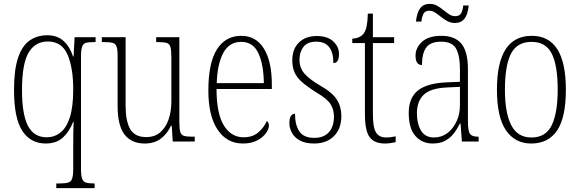

<svg xmlns="http://www.w3.org/2000/svg" viewBox="-20 -727 2977 986"><path d="M269 239V215H288Q316 215 330.5 210.5Q345 206 350.5 190Q356 174 356 139V30Q356 -7 356.5 -46.5Q357 -86 358 -102H356Q337 -52 303.5 -21Q270 10 215 10Q137 10 94.5 -55Q52 -120 52 -265Q52 -368 72.5 -429.5Q93 -491 131.5 -518.5Q170 -546 223 -546Q274 -546 306.5 -516.5Q339 -487 355 -437H358L363 -536H471V-511H466Q436 -511 421.5 -507Q407 -503 401.5 -487Q396 -471 396 -437V140Q396 174 401.5 190Q407 206 421 210.5Q435 215 462 215H466V239ZM220 -22Q259 -22 290 -46Q321 -70 338.5 -124Q356 -178 356 -267Q356 -380 326.5 -447Q297 -514 226 -514Q161 -514 127 -457Q93 -400 93 -264Q93 -140 123.5 -81Q154 -22 220 -22Z M723 10Q656 10 620 -35.5Q584 -81 584 -184V-439Q584 -473 578.5 -488Q573 -503 558 -507Q543 -511 512 -511H503V-536H625V-184Q625 -106 648.5 -64.5Q672 -23 731 -23Q775 -23 803.5 -48Q832 -73 846 -114.5Q860 -156 860 -205V-429Q860 -467 855.5 -484.5Q851 -502 836 -506.5Q821 -511 789 -511H782V-536H901V-101Q901 -65 906 -49Q911 -33 926 -29Q941 -25 970 -25H980V0H867L862 -81H858Q839 -40 806 -15Q773 10 723 10Z M1227 10Q1145 10 1097.5 -61Q1050 -132 1050 -262Q1050 -404 1094 -473.5Q1138 -543 1219 -543Q1295 -543 1335.5 -477Q1376 -411 1376 -294V-270H1092Q1092 -144 1129.5 -83Q1167 -22 1231 -22Q1278 -22 1307 -47.5Q1336 -73 1350 -105Q1361 -99 1361 -82Q1361 -65 1346 -43.5Q1331 -22 1301 -6Q1271 10 1227 10ZM1335 -300Q1334 -395 1307 -453.5Q1280 -512 1219 -512Q1157 -512 1126.5 -455Q1096 -398 1093 -300Z M1593 10Q1548 10 1520 -5.5Q1492 -21 1479 -45Q1466 -69 1466 -94Q1466 -120 1474 -131.5Q1482 -143 1495 -143Q1495 -85 1517.5 -52Q1540 -19 1594 -19Q1643 -19 1669 -48Q1695 -77 1695 -129Q1695 -164 1677.5 -192Q1660 -220 1605 -252Q1559 -281 1531.5 -305Q1504 -329 1492.5 -355.5Q1481 -382 1481 -418Q1481 -475 1515 -508.5Q1549 -542 1606 -542Q1662 -542 1691.5 -514.5Q1721 -487 1721 -449Q1721 -403 1692 -403Q1692 -513 1604 -513Q1559 -513 1538.5 -486.5Q1518 -460 1518 -421Q1518 -378 1543.5 -349Q1569 -320 1622 -289Q1687 -252 1710 -215.5Q1733 -179 1733 -131Q1733 -66 1695 -28Q1657 10 1593 10Z M1957 10Q1902 10 1878 -23Q1854 -56 1854 -142V-506H1789V-528Q1828 -531 1846 -553Q1858 -568 1863 -593Q1868 -618 1869 -657H1895V-536H2004V-506H1895V-139Q1895 -71 1911.5 -46Q1928 -21 1962 -21Q1976 -21 1987 -22.5Q1998 -24 2012 -27V3Q1999 6 1984.5 8Q1970 10 1957 10Z M2202 10Q2148 10 2113.5 -28.5Q2079 -67 2079 -147Q2079 -225 2126.5 -262.5Q2174 -300 2273 -304L2342 -307V-371Q2342 -442 2322 -477.5Q2302 -513 2245 -513Q2191 -513 2169 -483Q2147 -453 2147 -393Q2114 -393 2114 -441Q2114 -482 2147.5 -512.5Q2181 -543 2247 -543Q2316 -543 2349.5 -502.5Q2383 -462 2383 -372V-107Q2383 -54 2393.5 -39.5Q2404 -25 2435 -25H2438V0H2352L2345 -93H2342Q2329 -66 2311 -42.5Q2293 -19 2266.5 -4.5Q2240 10 2202 10ZM2209 -21Q2248 -21 2278 -44Q2308 -67 2325 -104.5Q2342 -142 2342 -186V-281L2277 -278Q2190 -274 2155.5 -240Q2121 -206 2121 -145Q2121 -92 2142 -56.5Q2163 -21 2209 -21ZM2316 -609Q2295 -609 2277.5 -618.5Q2260 -628 2244.5 -640.5Q2229 -653 2214.5 -662.5Q2200 -672 2185 -672Q2162 -672 2154 -655Q2146 -638 2144 -616H2116Q2118 -637 2124.5 -658Q2131 -679 2145.5 -693Q2160 -707 2187 -707Q2208 -707 2225 -697.5Q2242 -688 2257 -675.5Q2272 -663 2286.5 -653.5Q2301 -644 2318 -644Q2341 -644 2349 -660.5Q2357 -677 2359 -699H2387Q2385 -677 2378.5 -656.5Q2372 -636 2357 -622.5Q2342 -609 2316 -609Z M2708 10Q2625 10 2578.5 -57.5Q2532 -125 2532 -267Q2532 -543 2711 -543Q2886 -543 2886 -267Q2886 -124 2841 -57Q2796 10 2708 10ZM2709 -21Q2784 -21 2814 -85Q2844 -149 2844 -267Q2844 -391 2813.5 -451.5Q2783 -512 2710 -512Q2635 -512 2604 -451Q2573 -390 2573 -267Q2573 -147 2605.5 -84Q2638 -21 2709 -21Z"/></svg>

Font: Noto Serif Bengali Condensed ExtraLight
Style: Regular
Weight: 200
Width: 3
Designer: Juan Bruce, Universal Thirst, Indian Type Foundry and the Monotype Design Team.
Foundry: Monotype Imaging Inc.
Version: Version 2.003; ttfautohint (v1.8.4.7-5d5b)